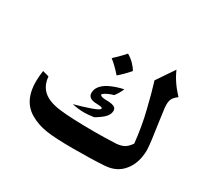

<svg xmlns="http://www.w3.org/2000/svg" viewBox="-126 -779 1032 968"><g transform="rotate(30 389.5 -294.5)"><path d="M691 -419 692 -400 695 -378 702 -326Q711 -264 715.5 -229.5Q720 -195 721 -171Q720 -96 682 -49Q644 -1 576 3Q506 8 391 8Q290 8 238 0Q183 -8 138 -35Q97 -60 78 -105Q63 -141 63 -191Q63 -217 68 -255L105 -245Q108 -203 132 -175Q163 -138 239 -128Q308 -119 448 -119Q496 -119 571 -122Q603 -125 619.5 -136.5Q636 -148 649 -168Q639 -264 617 -351Q597 -434 578 -495L647 -597Q672 -538 725 -482Q705 -467 698 -454Q691 -441 691 -419ZM408 -182Q375 -177 351 -177Q319 -177 281 -185Q333 -199 375.5 -214Q418 -229 418 -238Q418 -243 411.5 -244.5Q405 -246 387 -247Q334 -247 334 -282Q334 -323 387 -352Q426 -371 469 -380Q455 -348 439 -329Q402 -319 381 -301Q381 -287 418 -287Q445 -287 460.5 -281Q476 -275 476 -259Q476 -239 460.5 -221.5Q445 -204 408 -182ZM460 -481Q430 -446 400 -421Q364 -462 335 -484Q350 -498 367 -515Q384 -532 395 -545Q415 -534 433 -516Q451 -498 460 -481Z"/></g></svg>

Font: Mirza SemiBold
Style: Regular
Weight: 600
Designer: Arabic design by Kourosh Beigpour, Latin design by Eduardo Tunni, engineering by Lasse Fister
Version: Version 1.0010g